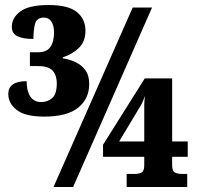

<svg xmlns="http://www.w3.org/2000/svg" viewBox="-20 -744 782 764"><path d="M156 -280Q80 -280 46.5 -306.5Q13 -333 13 -370Q13 -421 86 -421Q86 -382 100.5 -360Q115 -338 144 -338Q170 -338 188 -354Q206 -370 206 -413Q206 -443 190 -462Q174 -481 132 -481H99V-536H132Q165 -536 180 -556.5Q195 -577 195 -615Q195 -642 184.5 -658Q174 -674 155 -674Q126 -674 119.5 -649.5Q113 -625 113 -589Q71 -589 49 -600Q27 -611 27 -637Q27 -673 61 -698.5Q95 -724 173 -724Q252 -724 286 -696Q320 -668 320 -622Q320 -578 293 -552.5Q266 -527 230 -516V-512Q257 -508 281 -496.5Q305 -485 320 -464.5Q335 -444 335 -410Q335 -351 291 -315.5Q247 -280 156 -280ZM193 0 508 -714H585L271 0ZM484 0V-52H518Q532 -52 543 -57.5Q554 -63 554 -86V-120H390V-168L556 -432H665V-181H727V-120H665V-86Q665 -63 676 -57.5Q687 -52 702 -52H725V0ZM454 -181H554V-293Q554 -309 554 -326Q554 -343 557 -362Q552 -349 547 -337.5Q542 -326 537 -319Z"/></svg>

Font: Noto Serif Condensed Black
Style: Regular
Weight: 900
Width: 3
Designer: Monotype Design Team
Foundry: Monotype Imaging Inc.
Version: Version 2.015; ttfautohint (v1.8.4.7-5d5b)